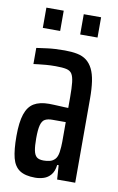

<svg xmlns="http://www.w3.org/2000/svg" viewBox="-80 -720 476 774"><g transform="rotate(10 158.0 -333.5)"><path d="M120 8Q79 8 56.5 -7Q34 -22 25.5 -55Q17 -88 17 -145Q17 -201 28 -234Q39 -267 62.5 -281Q86 -295 124 -295Q133 -295 144 -294.5Q155 -294 166 -293.5Q177 -293 186.5 -292.5Q196 -292 203 -292V-336Q203 -374 200.5 -396.5Q198 -419 191 -430.5Q184 -442 168 -445.5Q152 -449 124 -449Q102 -449 84.5 -447.5Q67 -446 54.5 -444.5Q42 -443 34 -442V-508Q48 -510 78 -514Q108 -518 149 -518Q178 -518 200.5 -513.5Q223 -509 238.5 -497Q254 -485 264 -465Q274 -445 278.5 -415Q283 -385 283 -344V0H209L205 -58H199Q196 -32 184 -17.5Q172 -3 155 2.5Q138 8 120 8ZM142 -66Q155 -66 167 -69Q179 -72 188 -81.5Q197 -91 200 -111Q203 -134 203 -153.5Q203 -173 203 -199V-234H148Q130 -234 118.5 -228Q107 -222 102 -203.5Q97 -185 97 -149Q97 -118 100.5 -100Q104 -82 113 -74Q122 -66 142 -66ZM46 -592V-675H117V-592ZM199 -592V-675H270V-592Z"/></g></svg>

Font: Saira UltraCondensed SemiBold
Style: Regular
Weight: 600
Width: 1
Designer: Hector Gatti with collaboration of the Omnibus-Type team
Foundry: Omnibus-Type
Version: Version 1.101